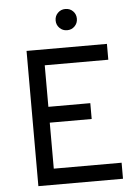

<svg xmlns="http://www.w3.org/2000/svg" viewBox="-60 -944 718 990"><g transform="rotate(-5 299.5 -449.0)"><path d="M98 0V-700H514V-618H185V-403H402V-321H185V-83H536V0ZM316 -788Q293 -788 277 -804Q261 -820 261 -843Q261 -866.5 277 -882.2Q293 -898 316 -898Q339.5 -898 355.2 -882.2Q371 -866.5 371 -843Q371 -820 355.2 -804Q339.5 -788 316 -788Z"/></g></svg>

Font: Overpass
Style: Regular
Weight: 400
Designer: Delve Withrington, Dave Bailey, Thomas Jockin
Foundry: Delve Fonts LLC
Version: Version 4.000